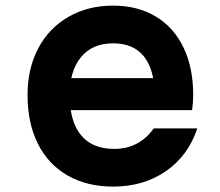

<svg xmlns="http://www.w3.org/2000/svg" viewBox="-20 -652 790 690"><path d="M583.7 -371.2 535.5 -310.3Q535.5 -400.7 497.8 -448.5Q460.1 -496.3 386.7 -496.3Q311.9 -496.3 271.1 -446.7Q230.3 -397.1 230.3 -310.3Q230.3 -216.4 270.8 -166.6Q311.2 -116.9 390.7 -116.9Q435.8 -116.9 471.8 -136Q507.7 -155.1 532.5 -190.6H689Q656.8 -92.7 576.4 -37Q496 18.6 386.7 18.6Q292.8 18.6 223.2 -21.2Q153.6 -61 116.3 -135.1Q79 -209.3 79 -310.3Q79 -405.9 117.6 -478.7Q156.2 -551.5 226.2 -591.6Q296.1 -631.8 386.7 -631.8Q473.9 -631.8 539 -593.1Q604.1 -554.5 639.2 -481.9Q674.3 -409.2 674.3 -310.9Q674.3 -283.5 670.3 -256.1H204.7V-371.2Z"/></svg>

Font: Martian Mono Custom sWd Rg
Style: Regular
Weight: 400
Width: 6
Monospace: yes
Designer: Alex Havermale
Foundry: Evil Martians
Version: Version 1.000